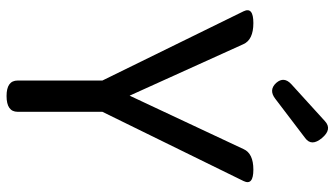

<svg xmlns="http://www.w3.org/2000/svg" viewBox="-232 -764 996 571"><g transform="rotate(90 265.5 -478.0)"><path d="M265 0Q219 0 219 -33V-285L13 -705Q-1 -734 48 -734Q98 -734 111 -704L264 -366L423 -705Q436 -734 484 -734Q532 -734 518 -705L312 -285V-33Q312 0 265 0ZM273 -799Q247 -779 226 -802Q206 -825 230 -847L340 -947Q364 -969 390 -938Q416 -907 390 -888Z"/></g></svg>

Font: Swei Gothic CJK TC Regular
Style: Regular
Weight: 400
Version: Version 2.129